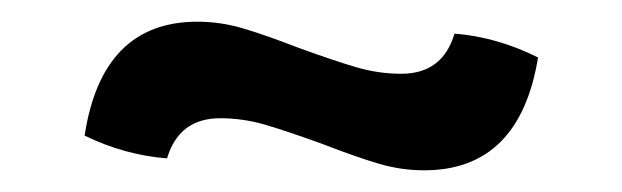

<svg xmlns="http://www.w3.org/2000/svg" viewBox="-20 -354 573 177"><path d="M278 -221Q245 -233 224.5 -239Q204 -245 183 -245Q145 -245 134 -208Q95 -211 58 -229Q74 -334 162 -334Q183 -334 203.5 -328Q224 -322 255 -310Q288 -298 308.5 -292Q329 -286 350 -286Q388 -286 399 -323Q438 -320 476 -301Q459 -197 371 -197Q350 -197 329.5 -203Q309 -209 278 -221Z"/></svg>

Font: Mirza
Style: Bold
Weight: 700
Designer: Arabic design by Kourosh Beigpour, Latin design by Eduardo Tunni, engineering by Lasse Fister
Version: Version 1.0010g